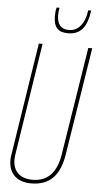

<svg xmlns="http://www.w3.org/2000/svg" viewBox="-60 -927 506 974"><g transform="rotate(5 193.0 -440.0)"><path d="M137 10Q83 10 52.5 -18.5Q22 -47 22 -98Q22 -109 22.5 -114Q23 -119 25 -129L114 -700H133L45 -133Q35 -74 61 -41.5Q87 -9 142 -9Q257 -9 279 -151L366 -700H386L299 -151Q286 -69 246 -29.5Q206 10 137 10ZM256 -765Q219 -765 201 -784Q183 -803 183 -846Q183 -872 188 -890H203Q199 -874 199 -851Q200 -782 259 -782Q295 -782 318.5 -810Q342 -838 349 -890H364Q355 -824 329 -794.5Q303 -765 256 -765Z"/></g></svg>

Font: Georama Condensed Thin
Style: Italic
Weight: 100
Width: 3
Italic angle: -9°
Designer: Jean-Baptiste Levee
Foundry: Production Type
Version: Version 1.000